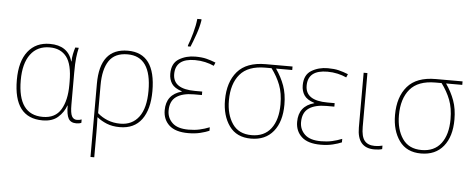

<svg xmlns="http://www.w3.org/2000/svg" viewBox="-61 -968 3367 1369"><g transform="rotate(5 1622.5 -283.5)"><path d="M262 10Q332 10 372.5 -26Q413 -62 430 -111H432Q432 -46 448 -18Q464 10 504 10Q526 10 540 3V-21Q525 -15 506 -15Q482 -15 470 -37Q458 -59 458 -119V-348Q458 -416 462.5 -455.5Q467 -495 475 -528H450Q443 -506 437.5 -480Q432 -454 432 -427H430Q397 -538 268 -538Q168 -538 111.5 -466.5Q55 -395 55 -262Q55 10 262 10ZM262 -15Q83 -15 83 -262Q83 -382 131.5 -447.5Q180 -513 269 -513Q347 -513 389 -459.5Q431 -406 431 -281V-258Q431 -148 391 -81.5Q351 -15 262 -15Z M826 -512Q997 -512 997 -266Q997 -142 949.5 -78.5Q902 -15 817 -15Q767 -15 725.5 -31.5Q684 -48 653 -76V-276Q653 -390 694 -451Q735 -512 826 -512ZM1025 -266Q1025 -538 826 -538Q626 -538 626 -284V240H653V63Q653 34 652.5 10.5Q652 -13 651 -46H653Q681 -23 721 -6.5Q761 10 815 10Q918 10 971.5 -62.5Q1025 -135 1025 -266Z M1379 -294H1328Q1169 -294 1169 -401Q1169 -513 1309 -513Q1347 -513 1382 -505Q1417 -497 1445 -484L1455 -508Q1420 -522 1387.5 -530Q1355 -538 1309 -538Q1243 -538 1192 -507Q1141 -476 1141 -401Q1141 -360 1161 -330Q1181 -300 1234 -283V-281Q1124 -251 1124 -138Q1124 -72 1168.5 -31Q1213 10 1305 10Q1353 10 1391.5 0.5Q1430 -9 1455 -20V-45Q1420 -31 1384 -23Q1348 -15 1305 -15Q1226 -15 1189 -50.5Q1152 -86 1152 -138Q1152 -207 1196.5 -238Q1241 -269 1322 -269H1379ZM1249 -606H1268Q1284 -644 1303 -698Q1322 -752 1329 -798V-807H1299Q1294 -759 1279 -705Q1264 -651 1249 -613Z M1971 -252Q1971 -328 1949.5 -387.5Q1928 -447 1889 -503H2005V-528H1813Q1676 -528 1611 -452.5Q1546 -377 1546 -248Q1546 -136 1598.5 -63Q1651 10 1754 10Q1857 10 1914 -60Q1971 -130 1971 -252ZM1574 -248Q1574 -367 1631.5 -435Q1689 -503 1813 -503H1857Q1898 -448 1920.5 -389.5Q1943 -331 1943 -252Q1943 -141 1895 -78Q1847 -15 1756 -15Q1664 -15 1619 -81Q1574 -147 1574 -248Z M2327 -294H2276Q2117 -294 2117 -401Q2117 -513 2257 -513Q2295 -513 2330 -505Q2365 -497 2393 -484L2403 -508Q2368 -522 2335.5 -530Q2303 -538 2257 -538Q2191 -538 2140 -507Q2089 -476 2089 -401Q2089 -360 2109 -330Q2129 -300 2182 -283V-281Q2072 -251 2072 -138Q2072 -72 2116.5 -31Q2161 10 2253 10Q2301 10 2339.5 0.5Q2378 -9 2403 -20V-45Q2368 -31 2332 -23Q2296 -15 2253 -15Q2174 -15 2137 -50.5Q2100 -86 2100 -138Q2100 -207 2144.5 -238Q2189 -269 2270 -269H2327Z M2541 -528H2514V-136Q2514 10 2637 10Q2670 10 2693 3V-22Q2667 -15 2639 -15Q2589 -15 2565 -44Q2541 -73 2541 -143Z M3188 -252Q3188 -328 3166.5 -387.5Q3145 -447 3106 -503H3222V-528H3030Q2893 -528 2828 -452.5Q2763 -377 2763 -248Q2763 -136 2815.5 -63Q2868 10 2971 10Q3074 10 3131 -60Q3188 -130 3188 -252ZM2791 -248Q2791 -367 2848.5 -435Q2906 -503 3030 -503H3074Q3115 -448 3137.5 -389.5Q3160 -331 3160 -252Q3160 -141 3112 -78Q3064 -15 2973 -15Q2881 -15 2836 -81Q2791 -147 2791 -248Z"/></g></svg>

Font: Noto Sans Display Thin
Style: Regular
Weight: 250
Designer: Monotype Design Team
Foundry: Monotype Imaging Inc.
Version: Version 1.900